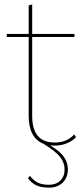

<svg xmlns="http://www.w3.org/2000/svg" viewBox="-20 -655 369 877"><path d="M231 10Q216 10 209 9Q253 35 271.5 61Q290 87 290 118Q290 156 266.5 179Q243 202 204 202Q170 202 148 192.5Q126 183 108 160L116 148Q135 171 154.5 180Q174 189 204 189Q236 189 255.5 170Q275 151 275 119Q275 88 254.5 62Q234 36 179 2Q111 -25 111 -126V-486H11V-500H111V-630L127 -635V-500H320V-486H127V-126Q127 -65 152.5 -34.5Q178 -4 231 -4Q285 -4 319 -41L327 -28Q311 -11 285.5 -0.5Q260 10 231 10Z"/></svg>

Font: Work Sans Hairline
Style: Regular
Weight: 400
Designer: Wei Huang
Foundry: Wei Huang
Version: Version 1.032